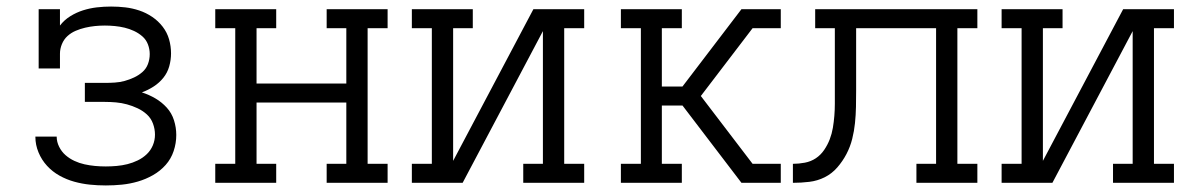

<svg xmlns="http://www.w3.org/2000/svg" viewBox="-20 -558 3640 586"><path d="M303 8Q278 8 254 5.5Q230 3 206.5 -3.5Q183 -10 161.5 -22Q140 -34 123.5 -52Q107 -70 97.5 -93Q88 -116 88 -140Q88 -140 88 -140.5Q88 -141 88 -141H153Q153 -141 153 -141Q153 -141 153 -141Q153 -125 160.5 -110Q168 -95 180 -84.5Q192 -74 207 -67Q222 -60 238 -56.5Q254 -53 270 -51.5Q286 -50 303 -50Q319 -50 336 -51.5Q353 -53 369 -57Q385 -61 400.5 -68.5Q416 -76 428 -87.5Q440 -99 446.5 -114.5Q453 -130 453 -147Q453 -164 447 -180.5Q441 -197 428.5 -208.5Q416 -220 400 -227.5Q384 -235 367.5 -239.5Q351 -244 334 -245.5Q317 -247 300 -247H239V-305H300Q315 -305 330.5 -306Q346 -307 360.5 -311Q375 -315 389 -321.5Q403 -328 414.5 -338Q426 -348 431.5 -362.5Q437 -377 437 -393Q437 -408 431.5 -422.5Q426 -437 414.5 -447Q403 -457 389 -463.5Q375 -470 360.5 -473.5Q346 -477 330.5 -478.5Q315 -480 300 -480Q285 -480 270 -478.5Q255 -477 240 -473.5Q225 -470 211 -464Q197 -458 186 -448Q175 -438 169 -423.5Q163 -409 163 -394V-349H98V-530H163V-480Q176 -497 194.5 -508.5Q213 -520 233.5 -526.5Q254 -533 275.5 -535.5Q297 -538 319 -538Q341 -538 362.5 -535.5Q384 -533 405 -526Q426 -519 444.5 -506.5Q463 -494 476.5 -476.5Q490 -459 496 -438Q502 -417 502 -395Q502 -375 496.5 -355.5Q491 -336 478.5 -320.5Q466 -305 449 -294Q432 -283 413 -276Q435 -269 454.5 -257.5Q474 -246 489 -229.5Q504 -213 511 -191Q518 -169 518 -146Q518 -121 510 -97Q502 -73 485.5 -54.5Q469 -36 447 -23.5Q425 -11 401 -4Q377 3 352.5 5.5Q328 8 303 8Z M637 0V-58H698V-472H637V-530H823V-472H763V-303H1037V-472H977V-530H1163V-472H1102V-58H1163V0H977V-58H1037V-245H763V-58H823V0Z M1237 0V-58H1298V-472H1237V-530H1423V-472H1363V-67L1608 -530H1763V-472H1702V-58H1763V0H1577V-58H1637V-463L1392 0Z M1875 0V-58H1936V-472H1875V-530H2061V-472H2000V-294H2063L2243 -530H2363V-472H2277L2119 -265L2277 -58H2363V0H2243L2063 -236H2000V-58H2061V0Z M2400 0V-58Q2418 -58 2436.5 -61.5Q2455 -65 2470 -75Q2485 -85 2495.5 -100.5Q2506 -116 2512.5 -133Q2519 -150 2522 -168Q2525 -186 2526.5 -204.5Q2528 -223 2528 -241.5Q2528 -260 2528 -278V-281Q2528 -281 2528 -281.5Q2528 -282 2528 -282V-472H2468V-530H2963V-472H2902V-58H2963V0H2777V-58H2837V-472H2593V-282Q2593 -257 2592.5 -232Q2592 -207 2589.5 -182.5Q2587 -158 2581 -134Q2575 -110 2563.5 -88Q2552 -66 2535.5 -47Q2519 -28 2497 -17Q2475 -6 2450 -3Q2425 0 2400 0Z M3037 0V-58H3098V-472H3037V-530H3223V-472H3163V-67L3408 -530H3563V-472H3502V-58H3563V0H3377V-58H3437V-463L3192 0Z"/></svg>

Font: Iosevka Slab Light Extended
Style: Regular
Weight: 300
Width: 7
Monospace: yes
Designer: Belleve Invis
Foundry: Belleve Invis
Version: Version 11.1.0; ttfautohint (v1.8.3)